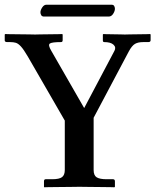

<svg xmlns="http://www.w3.org/2000/svg" viewBox="-20 -791 657 812"><path d="M254 -72V-281L97 -553Q80 -582 68.5 -594.5Q57 -607 47 -610Q37 -613 23 -613H11Q0 -613 0 -620V-645L2 -647Q2 -647 19.5 -646.5Q37 -646 60.5 -646Q84 -646 104 -645.5Q124 -645 129 -645Q131 -645 148.5 -645.5Q166 -646 188 -646Q210 -646 226.5 -646.5Q243 -647 243 -647L245 -645V-621Q245 -613 238 -613Q200 -613 191 -607Q182 -601 197 -576L336 -334L464 -576Q472 -591 460 -602Q448 -613 421 -613Q415 -613 415 -620V-645L417 -647Q417 -647 429 -646.5Q441 -646 458 -646Q475 -646 489.5 -645.5Q504 -645 508 -645Q511 -645 528 -645.5Q545 -646 565 -646Q585 -646 600 -646.5Q615 -647 615 -647L617 -645V-621Q617 -613 607 -613H586Q564 -613 551 -605.5Q538 -598 525 -574L376 -293V-72Q376 -49 389 -41Q402 -33 431 -33H458Q466 -33 466 -24V-1L464 1Q464 1 447 0.5Q430 0 405 0Q380 0 355.5 -0.5Q331 -1 316 -1Q303 -1 278.5 -0.5Q254 0 228 0Q202 0 184.5 0.5Q167 1 167 1L166 -1V-24Q166 -33 173 -33H200Q231 -33 242.5 -42Q254 -51 254 -72ZM440 -721H166Q158 -721 154.5 -726.5Q151 -732 151 -739Q151 -748 158.5 -759.5Q166 -771 176 -771H452Q460 -771 463 -765.5Q466 -760 466 -754Q466 -744 458.5 -732.5Q451 -721 440 -721Z"/></svg>

Font: Libertinus Serif SemiBold
Style: Regular
Weight: 600
Designer: Philipp H. Poll, Khaled Hosny
Foundry: Caleb Maclennan
Version: Version 7.051;RELEASE